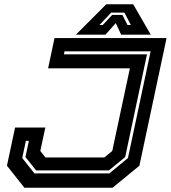

<svg xmlns="http://www.w3.org/2000/svg" viewBox="-20 -878 799 898"><path d="M94 0 12.5 -103 50.5 -281.5H192L168.5 -172L192.5 -141.5H468L505 -172L587.5 -558.5H205L235 -700H759L632 -103L506.5 0ZM141 -67H491.5L578.5 -139L684.5 -638H282L279 -624H667.5L565.5 -143.5L489.5 -81H149L99 -143.5L115 -219H101L84 -139ZM477 -858H603L685 -716H546.5L521.5 -770L473.5 -716H335ZM500 -819 445 -761H460.5L504.5 -808H552.5L576.5 -761H592L562 -819Z"/></svg>

Font: Tourney Expanded Regular
Style: Bold Italic
Weight: 700
Width: 7
Italic angle: -12°
Designer: Tyler Finck
Foundry: Etcetera Type Co
Version: Version 1.010; ttfautohint (v1.8.3)